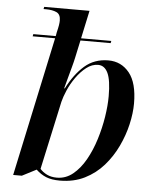

<svg xmlns="http://www.w3.org/2000/svg" viewBox="-54 -805 687 861"><g transform="rotate(5 289.5 -375.0)"><path d="M247 10Q210 10 185.5 0Q161 -10 140 -30L76 3H37L171 -624H70L72 -634H173L176 -651Q181 -671 183 -683.5Q185 -696 185 -705Q185 -733 166.5 -741.5Q148 -750 120 -750H108L110 -760H314L287 -634H423L421 -624H285L268 -545Q264 -526 257 -500.5Q250 -475 243 -449Q236 -423 231 -404H234Q267 -469 311 -507.5Q355 -546 418 -546Q476 -546 512.5 -501Q549 -456 549 -363Q549 -320 537.5 -269.5Q526 -219 502.5 -169.5Q479 -120 443.5 -79.5Q408 -39 359 -14.5Q310 10 247 10ZM233 -2Q273 -2 305 -28Q337 -54 361 -96.5Q385 -139 401 -190.5Q417 -242 425 -293Q433 -344 433 -386Q433 -458 418 -490Q403 -522 374 -522Q346 -522 321 -502.5Q296 -483 275.5 -454Q255 -425 242 -394.5Q229 -364 224 -343L157 -35Q169 -21 188 -11.5Q207 -2 233 -2Z"/></g></svg>

Font: Noto Serif Display Medium
Style: Italic
Weight: 500
Italic angle: -12°
Designer: Monotype Design Team
Foundry: Monotype Imaging Inc.
Version: Version 2.009